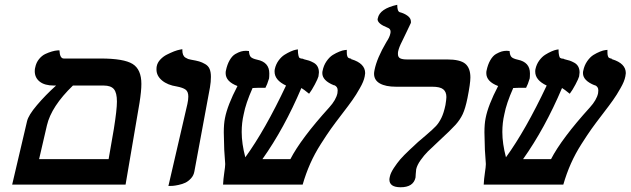

<svg xmlns="http://www.w3.org/2000/svg" viewBox="-20 -770 2631 801"><path d="M413.1 -413.1H284.2Q194.3 -326.2 175.8 -247.1L143.1 -106H433.1Q436.5 -127 444.1 -169.4Q451.7 -211.9 455.1 -232.9Q467.8 -312.5 467.8 -346.2Q467.8 -383.3 455.1 -398.2Q442.4 -413.1 413.1 -413.1ZM30.8 0 92.8 -264.2Q98.6 -289.6 134.3 -331.5Q169.9 -373.5 213.9 -413.1H205.1Q166.5 -413.1 145.8 -429.4Q125 -445.8 125 -473.1Q125 -482.9 127 -488.8Q130.9 -508.8 142.8 -523.4Q154.8 -538.1 168.9 -544.7Q183.1 -551.3 196.5 -555.2Q210 -559.1 218.8 -559.6L228 -560.1Q229.5 -525.9 246.1 -525.9H399.9Q496.6 -525.9 533.2 -503.2Q569.8 -480.5 569.8 -419.9Q569.8 -390.1 562 -340.8L503.9 0Z M682.6 5.9 761.7 -335.9Q765.6 -353.5 765.6 -367.2Q765.6 -387.7 754.4 -396Q743.2 -404.3 717.8 -409.2Q679.2 -415 656 -434.3Q632.8 -453.6 632.8 -480Q632.8 -489.3 633.8 -493.2Q636.7 -508.8 648.9 -521.7Q661.1 -534.7 676.3 -542.2Q691.4 -549.8 706.1 -555.7Q720.2 -561 731 -563L740.7 -564.9V-561Q740.7 -549.3 743.9 -541.5Q747.1 -533.7 753.9 -529.5Q760.7 -525.4 764.9 -523.9Q769 -522.5 776.9 -521Q799.3 -517.1 811 -513.7Q822.8 -510.3 835.9 -502.7Q849.1 -495.1 854.5 -482.2Q859.9 -469.2 859.9 -449.2Q859.9 -428.7 856 -405.8L791 -55.2Q788.1 -38.1 776.9 -25.9Q765.6 -13.7 753.4 -7.8Q741.2 -2 724.9 1.5Q708.5 4.9 700.2 5.4Q691.9 5.9 682.6 5.9Z M1501.5 -451.2Q1497.6 -430.2 1481.4 -402.3Q1465.3 -373.5 1450.2 -352.5Q1437 -333.5 1405.8 -293Q1376.5 -254.9 1360.4 -232.2Q1344.2 -209.5 1318.6 -169.4Q1293 -129.4 1274.4 -87.6Q1255.9 -45.9 1242.7 0H910.6Q911.6 -22.5 915.5 -48.8Q919.4 -75.2 919.4 -83V-87.9Q917.5 -124.5 915.5 -145Q913.6 -198.7 913.6 -217.8Q913.6 -252.9 918.5 -276.9Q928.7 -330.6 970.7 -411.1Q921.4 -429.7 921.4 -464.8Q921.4 -472.2 922.4 -475.1Q927.7 -501 938.2 -519Q948.7 -537.1 961.9 -544.7Q975.1 -552.2 985.4 -555.2Q995.6 -558.1 1006.3 -558.1L1018.6 -557.1Q1019.5 -539.6 1026.1 -532.5Q1032.7 -525.4 1052.7 -521Q1103.5 -510.7 1103.5 -463.9Q1103.5 -450.7 1102.5 -442.9Q1094.7 -417 1087.4 -403.8Q1043.5 -403.8 1034.7 -402.8H1033.7Q1004.9 -337.9 996.6 -293Q988.3 -257.8 988.3 -219.2Q988.3 -170.9 1003.4 -113.8Q1085 -226.1 1173.3 -413.1Q1125.5 -435.5 1125.5 -471.2Q1125.5 -478 1126.5 -481.9Q1130.9 -502 1142.3 -517.6Q1153.8 -533.2 1167 -541.5Q1180.2 -549.8 1192.9 -555.4Q1205.6 -561 1213.9 -562.5L1222.7 -564Q1222.7 -547.9 1224.9 -539.1Q1227.1 -530.3 1229 -528.8Q1231 -527.3 1235.4 -525.9Q1236.8 -525.9 1239.7 -525.4Q1242.7 -524.9 1243.7 -524.9Q1245.6 -523.4 1247.6 -522.9Q1260.7 -520 1269.3 -517.1Q1277.8 -514.2 1288.6 -508.3Q1299.3 -502.4 1304.9 -492.2Q1310.5 -481.9 1310.5 -467.8Q1310.5 -464.8 1308.6 -451.2Q1306.2 -441.9 1293.5 -417.7Q1280.8 -393.6 1269.5 -378.9Q1245.6 -398.4 1237.3 -402.8Q1165.5 -233.9 1074.7 -106H1191.4Q1235.4 -191.4 1353.5 -321.8Q1381.8 -353 1387.7 -380.9Q1388.7 -385.7 1388.7 -393.1Q1388.7 -409.2 1373.5 -415V-414.1Q1324.7 -433.6 1324.7 -464.8Q1324.7 -471.2 1325.7 -474.1Q1330.1 -497.1 1342.3 -514.6Q1354.5 -532.2 1368.4 -540.8Q1382.3 -549.3 1395.8 -554.7Q1409.2 -560.1 1418 -561L1426.8 -562V-550.8Q1426.8 -541.5 1428.7 -536.1Q1430.7 -530.8 1432.4 -529.5Q1434.1 -528.3 1437.5 -526.9Q1444.8 -525.4 1446.3 -523.9H1444.3Q1444.3 -522.9 1446.3 -522.9Q1503.4 -505.4 1503.4 -464.8Q1503.4 -460.9 1501.5 -451.2Z M1641.1 -556.2Q1640.1 -552.2 1640.1 -544.9Q1640.1 -531.2 1649.7 -526.6Q1659.2 -522 1677.2 -522H1845.2Q1899.4 -522 1920.9 -504.2Q1942.4 -486.3 1942.4 -446.8Q1942.4 -421.9 1930.2 -360.8Q1921.4 -317.4 1910.4 -293.9Q1899.4 -270.5 1880.4 -249.3Q1861.3 -228 1810.5 -181.2Q1778.8 -151.9 1764.6 -137.7Q1749.5 -122.6 1734.9 -102.1Q1720.2 -81.5 1716.3 -64Q1714.4 -46.4 1714.4 -43.9Q1714.4 -40.5 1713.9 -35.2Q1713.4 -29.8 1713.4 -28.8Q1704.1 11.2 1651.4 11.2Q1604.5 11.2 1604.5 -21Q1604.5 -25.4 1606.4 -33.2Q1609.4 -48.3 1623 -69.1Q1636.7 -89.8 1650.1 -105.5Q1663.6 -121.1 1689.5 -145.5L1724.1 -177.7L1756.3 -205.1Q1786.6 -231 1799.1 -244.4Q1811.5 -257.8 1821.5 -278.3Q1831.5 -298.8 1838.4 -332Q1842.3 -356.4 1842.3 -365.2Q1842.3 -386.7 1829.1 -397.5Q1815.9 -408.2 1783.2 -408.2H1632.3Q1588.9 -408.2 1564.7 -421.9Q1540.5 -435.5 1540.5 -462.9Q1540.5 -468.3 1542.5 -478Q1552.2 -527.3 1592.3 -595.2Q1605.5 -614.7 1608.4 -629.9Q1609.4 -632.8 1609.4 -638.2Q1609.4 -650.4 1596.2 -654.8Q1555.2 -670.9 1555.2 -689.9Q1555.2 -690.4 1555.7 -691.7Q1556.2 -692.9 1556.2 -693.8Q1564 -733.9 1637.2 -750Q1637.2 -722.7 1647.5 -719.2Q1666.5 -714.4 1680.4 -704.1Q1694.3 -693.8 1694.3 -680.2V-674.8Q1693.4 -672.4 1677.2 -638.7Q1662.1 -606.9 1657.2 -597.2Q1645 -573.7 1641.1 -556.2Z M2588.9 -451.2Q2585 -430.2 2568.8 -402.3Q2552.7 -373.5 2537.6 -352.5Q2524.4 -333.5 2493.2 -293Q2463.9 -254.9 2447.8 -232.2Q2431.6 -209.5 2406 -169.4Q2380.4 -129.4 2361.8 -87.6Q2343.3 -45.9 2330.1 0H1998Q1999 -22.5 2002.9 -48.8Q2006.8 -75.2 2006.8 -83V-87.9Q2004.9 -124.5 2002.9 -145Q2001 -198.7 2001 -217.8Q2001 -252.9 2005.9 -276.9Q2016.1 -330.6 2058.1 -411.1Q2008.8 -429.7 2008.8 -464.8Q2008.8 -472.2 2009.8 -475.1Q2015.1 -501 2025.6 -519Q2036.1 -537.1 2049.3 -544.7Q2062.5 -552.2 2072.8 -555.2Q2083 -558.1 2093.8 -558.1L2106 -557.1Q2106.9 -539.6 2113.5 -532.5Q2120.1 -525.4 2140.1 -521Q2190.9 -510.7 2190.9 -463.9Q2190.9 -450.7 2189.9 -442.9Q2182.1 -417 2174.8 -403.8Q2130.9 -403.8 2122.1 -402.8H2121.1Q2092.3 -337.9 2084 -293Q2075.7 -257.8 2075.7 -219.2Q2075.7 -170.9 2090.8 -113.8Q2172.4 -226.1 2260.7 -413.1Q2212.9 -435.5 2212.9 -471.2Q2212.9 -478 2213.9 -481.9Q2218.3 -502 2229.7 -517.6Q2241.2 -533.2 2254.4 -541.5Q2267.6 -549.8 2280.3 -555.4Q2293 -561 2301.3 -562.5L2310.1 -564Q2310.1 -547.9 2312.3 -539.1Q2314.5 -530.3 2316.4 -528.8Q2318.4 -527.3 2322.8 -525.9Q2324.2 -525.9 2327.1 -525.4Q2330.1 -524.9 2331.1 -524.9Q2333 -523.4 2335 -522.9Q2348.1 -520 2356.7 -517.1Q2365.2 -514.2 2376 -508.3Q2386.7 -502.4 2392.3 -492.2Q2397.9 -481.9 2397.9 -467.8Q2397.9 -464.8 2396 -451.2Q2393.6 -441.9 2380.9 -417.7Q2368.2 -393.6 2356.9 -378.9Q2333 -398.4 2324.7 -402.8Q2252.9 -233.9 2162.1 -106H2278.8Q2322.8 -191.4 2440.9 -321.8Q2469.2 -353 2475.1 -380.9Q2476.1 -385.7 2476.1 -393.1Q2476.1 -409.2 2460.9 -415V-414.1Q2412.1 -433.6 2412.1 -464.8Q2412.1 -471.2 2413.1 -474.1Q2417.5 -497.1 2429.7 -514.6Q2441.9 -532.2 2455.8 -540.8Q2469.7 -549.3 2483.2 -554.7Q2496.6 -560.1 2505.4 -561L2514.2 -562V-550.8Q2514.2 -541.5 2516.1 -536.1Q2518.1 -530.8 2519.8 -529.5Q2521.5 -528.3 2524.9 -526.9Q2532.2 -525.4 2533.7 -523.9H2531.7Q2531.7 -522.9 2533.7 -522.9Q2590.8 -505.4 2590.8 -464.8Q2590.8 -460.9 2588.9 -451.2Z"/></svg>

Font: Linux Libertine G
Style: Bold Italic
Weight: 700
Italic angle: -11.5°
Designer: Philipp H. Poll
Foundry: Philipp H. Poll
Version: Version 4.1.0